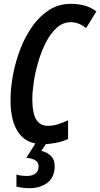

<svg xmlns="http://www.w3.org/2000/svg" viewBox="-20 -744 524 1004"><path d="M203 10Q120 10 77.5 -49.5Q35 -109 35 -220Q35 -283 48 -352.5Q61 -422 86.5 -488Q112 -554 150 -607.5Q188 -661 238 -692.5Q288 -724 350 -724Q387 -724 421.5 -715Q456 -706 484 -684L430 -597Q392 -628 351 -628Q309 -628 276.5 -598.5Q244 -569 220 -522Q196 -475 180 -420.5Q164 -366 156.5 -314.5Q149 -263 149 -227Q149 -153 169 -119.5Q189 -86 230 -86Q256 -86 282 -94Q308 -102 336 -115V-17Q305 -3 270 3.5Q235 10 203 10ZM136 240Q117 240 100 238Q83 236 66 232V169Q76 172 90 174Q104 176 122 176Q150 176 166 162.5Q182 149 182 126Q182 87 118 81L169 0H226L196 45Q227 52 246.5 71.5Q266 91 266 123Q266 183 228 211.5Q190 240 136 240Z"/></svg>

Font: Noto Sans ExtraCondensed SemiBold
Style: Italic
Weight: 600
Width: 2
Italic angle: -12°
Designer: Monotype Design Team
Foundry: Monotype Imaging Inc.
Version: Version 2.013; ttfautohint (v1.8.4.7-5d5b)